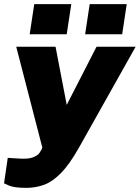

<svg xmlns="http://www.w3.org/2000/svg" viewBox="-38 -743 676 928"><path d="M89.5 165Q30.5 165 6 154Q-18.5 143 -18.5 143L-0.5 20L48.5 23Q98.5 27 122.2 17.2Q146 7.5 153.5 -4.8Q161 -17 162.5 -20L166.5 -30L40.5 -517H230.5L284.5 -236L428.5 -517H617.5L344 -30Q298 51.5 256.8 93.5Q215.5 135.5 174.8 150.2Q134 165 89.5 165ZM373.5 -577.5 395.5 -723H574.5L552.5 -577.5ZM105.5 -577.5 127.5 -723H306.5L284.5 -577.5Z"/></svg>

Font: Public Sans Black
Style: Italic
Weight: 900
Italic angle: -8°
Designer: The Public Sans project authors (U.S. Web Design System). Libre Franklin designed by Pablo Impallari and Rodrigo Fuenzal
Version: Version 1.007; ttfautohint (v1.8.1) -l 8 -r 50 -G 200 -x 14 